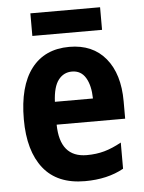

<svg xmlns="http://www.w3.org/2000/svg" viewBox="-52 -752 603 804"><g transform="rotate(-5 249.5 -350.0)"><path d="M256 -556Q354 -556 408.5 -490Q463 -424 463 -309V-236H175Q177 -98 290 -98Q330 -98 364 -107.5Q398 -117 436 -138V-28Q368 10 273 10Q157 10 98.5 -63.5Q40 -137 40 -270Q40 -409 96 -482.5Q152 -556 256 -556ZM258 -452Q223 -452 201 -423.5Q179 -395 176 -332H336Q335 -387 315.5 -419.5Q296 -452 258 -452ZM399 -710V-615H106V-710Z"/></g></svg>

Font: Noto Sans Khmer UI Condensed
Style: Bold
Weight: 700
Width: 3
Designer: Danh Hong and the Monotype Design Team
Foundry: Monotype Imaging Inc.
Version: Version 2.002; ttfautohint (v1.8.4.7-5d5b)